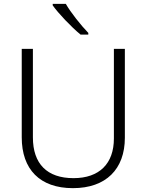

<svg xmlns="http://www.w3.org/2000/svg" viewBox="-20 -968 762 998"><path d="M322 -948H254V-940C283 -899 350 -828 399 -788H439V-797C401 -836 347 -904 322 -948ZM629 -252V-714H572V-248C572 -118 497 -42 362 -42C225 -42 151 -116 151 -254V-714H93V-254C93 -88 187 10 359 10C531 10 629 -89 629 -252Z"/></svg>

Font: Noto Sans Sinhala UI Light
Style: Regular
Weight: 300
Designer: Jelle Bosma - Monotype Design Team
Foundry: Monotype Imaging Inc.
Version: Version 2.006